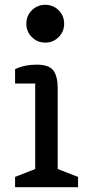

<svg xmlns="http://www.w3.org/2000/svg" viewBox="-20 -782 372 802"><path d="M306 0H43V-43L127 -76V-433H43V-493Q82 -512 133.5 -512Q185 -512 203 -487.5Q221 -463 221 -413V-76L306 -43ZM225 -627Q202 -604 169 -604Q136 -604 113 -627Q90 -650 90 -683Q90 -716 113 -739Q136 -762 169 -762Q202 -762 225 -739Q248 -716 248 -683Q248 -650 225 -627Z"/></svg>

Font: Belgrano
Style: Regular
Weight: 400
Version: Version 1.002